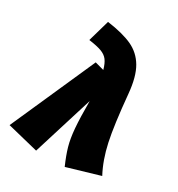

<svg xmlns="http://www.w3.org/2000/svg" viewBox="-219 -882 944 1021"><g transform="rotate(30 253.0 -372.0)"><path d="M430 -488Q447 -304 467.5 -209Q488 -114 528 -39L331 19Q306 -38 293.5 -82Q281 -126 276 -187.5Q271 -249 271 -351L156 20L-34 -27L196 -545L251 -530Q241 -566 226.5 -585Q212 -604 185 -614Q158 -624 107 -631L145 -764Q241 -751 298.5 -724.5Q356 -698 388.5 -642.5Q421 -587 430 -488Z"/></g></svg>

Font: Fira Sans Black
Style: Italic
Weight: 900
Italic angle: -8°
Designer: Carrois Corporate & Edenspiekermann AG
Foundry: Carrois Corporate GbR & Edenspiekermann AG
Version: Version 4.203